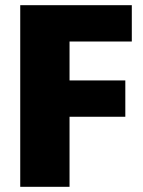

<svg xmlns="http://www.w3.org/2000/svg" viewBox="-20 -720 550 740"><path d="M58 -700H488V-560H248V-410H463V-270H248V0H58Z"/></svg>

Font: Moderustic ExtraBold
Style: Regular
Weight: 800
Designer: Tural Alisoy
Foundry: TAFT Foundry
Version: Version 2.120